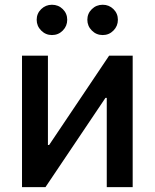

<svg xmlns="http://www.w3.org/2000/svg" viewBox="-20 -772 638 792"><path d="M527.3 0H420.4V-368.2H415L167.5 0H70.8V-542.5H177.7V-173.8H182.6L430.2 -542.5H527.3ZM403.8 -627.4Q377.4 -627.4 358.9 -646Q340.3 -664.6 340.3 -690.4Q340.3 -716.3 358.9 -734.4Q377.4 -752.4 403.8 -752.4Q429.7 -752.4 448 -734.4Q466.3 -716.3 466.3 -690.4Q466.3 -664.6 448 -646Q429.7 -627.4 403.8 -627.4ZM194.3 -627.4Q168.5 -627.4 149.9 -646Q131.3 -664.6 131.3 -690.4Q131.3 -716.3 149.9 -734.4Q168.5 -752.4 194.3 -752.4Q220.7 -752.4 239 -734.4Q257.3 -716.3 257.3 -690.4Q257.3 -664.6 239 -646Q220.7 -627.4 194.3 -627.4Z"/></svg>

Font: Inter 16pt Medium
Style: Regular
Weight: 500
Version: Version 4.001;git-66647c0bb